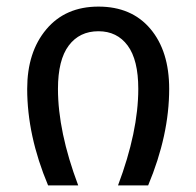

<svg xmlns="http://www.w3.org/2000/svg" viewBox="-20 -559 592 579"><path d="M62 -291Q62 -401.9 119.6 -470.5Q177.2 -539.1 276.9 -539.1Q377 -539.1 433.6 -471.9Q490.2 -404.8 490.2 -291Q490.2 -151.4 426.8 0H335.9Q397 -162.1 397 -291Q397 -378.4 365 -421.6Q333 -464.8 276.9 -464.8Q219.7 -464.8 187.3 -421.6Q154.8 -378.4 154.8 -291Q154.8 -162.1 215.8 0H125Q62 -149.9 62 -291Z"/></svg>

Font: FiraGO
Style: Regular
Weight: 400
Designer: bBox Type
Foundry: bBox Type GmbH
Version: Version 1.001;PS 001.001;hotconv 1.0.88;makeotf.lib2.5.64775